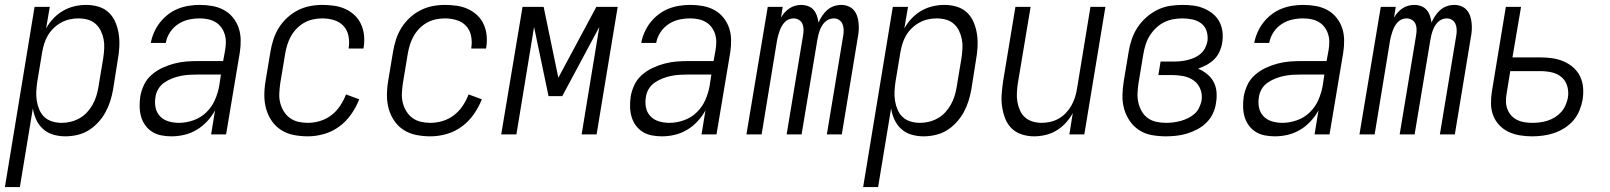

<svg xmlns="http://www.w3.org/2000/svg" viewBox="-45 -548 6565 783"><path d="M-25 215 96 -520H158L143 -432Q155 -454 173 -473Q191 -492 213 -504.5Q235 -517 259 -522.5Q283 -528 306 -528Q333 -528 357.5 -520.5Q382 -513 399.5 -496Q417 -479 426.5 -455.5Q436 -432 439.5 -407Q443 -382 441.5 -355.5Q440 -329 435 -302L416 -182Q412 -159 404.5 -135.5Q397 -112 385 -90Q373 -68 355 -48.5Q337 -29 315.5 -16Q294 -3 269.5 2.5Q245 8 221 8Q196 8 172 1Q148 -6 130.5 -22Q113 -38 103 -59.5Q93 -81 89 -106L36 215ZM207 -47Q225 -47 243.5 -51.5Q262 -56 279 -65.5Q296 -75 309.5 -89.5Q323 -104 332.5 -121Q342 -138 347.5 -155.5Q353 -173 356 -191L376 -311Q379 -331 380 -350.5Q381 -370 377.5 -388Q374 -406 366 -422.5Q358 -439 344.5 -451Q331 -463 312.5 -468Q294 -473 275 -473Q257 -473 239 -469Q221 -465 204.5 -456Q188 -447 174 -433.5Q160 -420 150.5 -404Q141 -388 135.5 -370.5Q130 -353 127 -335L107 -215Q104 -195 103 -175.5Q102 -156 105 -137Q108 -118 115.5 -100.5Q123 -83 136.5 -70.5Q150 -58 168.5 -52.5Q187 -47 207 -47Z M654 8Q633 8 612.5 4Q592 0 575.5 -10.5Q559 -21 547.5 -37Q536 -53 530.5 -72Q525 -91 524.5 -112Q524 -133 527 -154Q531 -178 542 -201.5Q553 -225 573 -242.5Q593 -260 616.5 -271Q640 -282 664.5 -288.5Q689 -295 713 -297Q737 -299 762 -299H865L873 -343Q876 -360 876 -377Q876 -394 871 -409.5Q866 -425 856.5 -437.5Q847 -450 833.5 -458Q820 -466 803.5 -469.5Q787 -473 770 -473Q747 -473 724.5 -468Q702 -463 682 -450Q662 -437 648.5 -416.5Q635 -396 631 -373H570Q574 -395 583.5 -416.5Q593 -438 607.5 -456.5Q622 -475 641 -489.5Q660 -504 681.5 -512.5Q703 -521 725.5 -524.5Q748 -528 770 -528Q796 -528 821 -523.5Q846 -519 867.5 -507.5Q889 -496 904.5 -477Q920 -458 928 -435Q936 -412 936.5 -386Q937 -360 933 -334L877 0H816L832 -98Q819 -74 799.5 -53Q780 -32 756 -18Q732 -4 706 2Q680 8 654 8ZM685 -47Q714 -47 744 -57.5Q774 -68 796.5 -90Q819 -112 831.5 -140.5Q844 -169 849 -198L856 -244H762Q744 -244 727 -243Q710 -242 692.5 -238.5Q675 -235 658 -228.5Q641 -222 625.5 -211.5Q610 -201 600.5 -185Q591 -169 589 -152Q585 -130 589.5 -109Q594 -88 608 -73.5Q622 -59 642.5 -53Q663 -47 685 -47Z M1211 8Q1181 8 1153 2.5Q1125 -3 1102 -17.5Q1079 -32 1063.5 -54.5Q1048 -77 1040.5 -103.5Q1033 -130 1033 -159Q1033 -188 1038 -218L1058 -338Q1062 -362 1070 -387Q1078 -412 1092 -434.5Q1106 -457 1126 -475.5Q1146 -494 1169.5 -506Q1193 -518 1218.5 -523Q1244 -528 1269 -528Q1294 -528 1318 -524.5Q1342 -521 1363 -511.5Q1384 -502 1401 -486Q1418 -470 1427.5 -449Q1437 -428 1439.5 -404Q1442 -380 1438 -355Q1438 -354 1437.5 -352.5Q1437 -351 1437 -350H1377Q1377 -351 1377 -352Q1377 -353 1377 -353Q1381 -378 1376 -402Q1371 -426 1355.5 -442.5Q1340 -459 1317 -466Q1294 -473 1269 -473Q1251 -473 1232 -469Q1213 -465 1196 -455.5Q1179 -446 1165 -431.5Q1151 -417 1141.5 -400Q1132 -383 1126.5 -365Q1121 -347 1118 -329L1098 -209Q1095 -188 1094 -168Q1093 -148 1097.5 -129.5Q1102 -111 1112 -94.5Q1122 -78 1137 -67Q1152 -56 1171 -51.5Q1190 -47 1211 -47Q1235 -47 1260 -54.5Q1285 -62 1306 -78Q1327 -94 1342 -116.5Q1357 -139 1366 -163L1420 -143Q1408 -112 1387.5 -82.5Q1367 -53 1338.5 -32Q1310 -11 1276.5 -1.5Q1243 8 1211 8Z M1711 8Q1681 8 1653 2.5Q1625 -3 1602 -17.5Q1579 -32 1563.5 -54.5Q1548 -77 1540.5 -103.5Q1533 -130 1533 -159Q1533 -188 1538 -218L1558 -338Q1562 -362 1570 -387Q1578 -412 1592 -434.5Q1606 -457 1626 -475.5Q1646 -494 1669.5 -506Q1693 -518 1718.5 -523Q1744 -528 1769 -528Q1794 -528 1818 -524.5Q1842 -521 1863 -511.5Q1884 -502 1901 -486Q1918 -470 1927.5 -449Q1937 -428 1939.5 -404Q1942 -380 1938 -355Q1938 -354 1937.5 -352.5Q1937 -351 1937 -350H1877Q1877 -351 1877 -352Q1877 -353 1877 -353Q1881 -378 1876 -402Q1871 -426 1855.5 -442.5Q1840 -459 1817 -466Q1794 -473 1769 -473Q1751 -473 1732 -469Q1713 -465 1696 -455.5Q1679 -446 1665 -431.5Q1651 -417 1641.5 -400Q1632 -383 1626.5 -365Q1621 -347 1618 -329L1598 -209Q1595 -188 1594 -168Q1593 -148 1597.5 -129.5Q1602 -111 1612 -94.5Q1622 -78 1637 -67Q1652 -56 1671 -51.5Q1690 -47 1711 -47Q1735 -47 1760 -54.5Q1785 -62 1806 -78Q1827 -94 1842 -116.5Q1857 -139 1866 -163L1920 -143Q1908 -112 1887.5 -82.5Q1867 -53 1838.5 -32Q1810 -11 1776.5 -1.5Q1743 8 1711 8Z M1999 0 2086 -520H2172L2232 -231L2387 -520H2474L2388 0H2327L2399 -438L2248 -156H2192L2133 -438L2061 0Z M2654 8Q2633 8 2612.5 4Q2592 0 2575.5 -10.5Q2559 -21 2547.5 -37Q2536 -53 2530.5 -72Q2525 -91 2524.5 -112Q2524 -133 2527 -154Q2531 -178 2542 -201.5Q2553 -225 2573 -242.5Q2593 -260 2616.5 -271Q2640 -282 2664.5 -288.5Q2689 -295 2713 -297Q2737 -299 2762 -299H2865L2873 -343Q2876 -360 2876 -377Q2876 -394 2871 -409.5Q2866 -425 2856.5 -437.5Q2847 -450 2833.5 -458Q2820 -466 2803.5 -469.5Q2787 -473 2770 -473Q2747 -473 2724.5 -468Q2702 -463 2682 -450Q2662 -437 2648.5 -416.5Q2635 -396 2631 -373H2570Q2574 -395 2583.5 -416.5Q2593 -438 2607.5 -456.5Q2622 -475 2641 -489.5Q2660 -504 2681.5 -512.5Q2703 -521 2725.5 -524.5Q2748 -528 2770 -528Q2796 -528 2821 -523.5Q2846 -519 2867.5 -507.5Q2889 -496 2904.5 -477Q2920 -458 2928 -435Q2936 -412 2936.5 -386Q2937 -360 2933 -334L2877 0H2816L2832 -98Q2819 -74 2799.5 -53Q2780 -32 2756 -18Q2732 -4 2706 2Q2680 8 2654 8ZM2685 -47Q2714 -47 2744 -57.5Q2774 -68 2796.5 -90Q2819 -112 2831.5 -140.5Q2844 -169 2849 -198L2856 -244H2762Q2744 -244 2727 -243Q2710 -242 2692.5 -238.5Q2675 -235 2658 -228.5Q2641 -222 2625.5 -211.5Q2610 -201 2600.5 -185Q2591 -169 2589 -152Q2585 -130 2589.5 -109Q2594 -88 2608 -73.5Q2622 -59 2642.5 -53Q2663 -47 2685 -47Z M2999 0 3086 -520H3147L3140 -476Q3146 -487 3155 -497Q3164 -507 3174.5 -514Q3185 -521 3197.5 -524.5Q3210 -528 3222 -528Q3237 -528 3250.5 -523Q3264 -518 3273 -507.5Q3282 -497 3286.5 -483.5Q3291 -470 3293 -456Q3299 -470 3308 -483.5Q3317 -497 3329 -507.5Q3341 -518 3356 -523Q3371 -528 3386 -528Q3401 -528 3414.5 -522.5Q3428 -517 3437 -506.5Q3446 -496 3450.5 -482.5Q3455 -469 3456.5 -454Q3458 -439 3457 -424Q3456 -409 3453 -394L3388 0H3327L3394 -404Q3396 -416 3395.5 -428Q3395 -440 3390.5 -450.5Q3386 -461 3376.5 -467Q3367 -473 3355 -473Q3345 -473 3335.5 -469Q3326 -465 3318.5 -457.5Q3311 -450 3306 -441Q3301 -432 3297.5 -422.5Q3294 -413 3292 -403.5Q3290 -394 3288 -384L3224 0H3163L3230 -404Q3232 -416 3232 -428Q3232 -440 3227.5 -450.5Q3223 -461 3213 -467Q3203 -473 3191 -473Q3181 -473 3171.5 -469Q3162 -465 3155 -457.5Q3148 -450 3143 -441Q3138 -432 3134.5 -422.5Q3131 -413 3128.5 -403.5Q3126 -394 3124 -384L3061 0Z M3475 215 3596 -520H3658L3643 -432Q3655 -454 3673 -473Q3691 -492 3713 -504.5Q3735 -517 3759 -522.5Q3783 -528 3806 -528Q3833 -528 3857.5 -520.5Q3882 -513 3899.5 -496Q3917 -479 3926.5 -455.5Q3936 -432 3939.5 -407Q3943 -382 3941.5 -355.5Q3940 -329 3935 -302L3916 -182Q3912 -159 3904.5 -135.5Q3897 -112 3885 -90Q3873 -68 3855 -48.5Q3837 -29 3815.5 -16Q3794 -3 3769.5 2.5Q3745 8 3721 8Q3696 8 3672 1Q3648 -6 3630.5 -22Q3613 -38 3603 -59.5Q3593 -81 3589 -106L3536 215ZM3707 -47Q3725 -47 3743.5 -51.5Q3762 -56 3779 -65.5Q3796 -75 3809.5 -89.5Q3823 -104 3832.5 -121Q3842 -138 3847.5 -155.5Q3853 -173 3856 -191L3876 -311Q3879 -331 3880 -350.5Q3881 -370 3877.5 -388Q3874 -406 3866 -422.5Q3858 -439 3844.5 -451Q3831 -463 3812.5 -468Q3794 -473 3775 -473Q3757 -473 3739 -469Q3721 -465 3704.5 -456Q3688 -447 3674 -433.5Q3660 -420 3650.5 -404Q3641 -388 3635.5 -370.5Q3630 -353 3627 -335L3607 -215Q3604 -195 3603 -175.5Q3602 -156 3605 -137Q3608 -118 3615.5 -100.5Q3623 -83 3636.5 -70.5Q3650 -58 3668.5 -52.5Q3687 -47 3707 -47Z M4172 8Q4146 8 4121.5 0Q4097 -8 4080 -25Q4063 -42 4054 -65.5Q4045 -89 4041.5 -114Q4038 -139 4040 -165Q4042 -191 4046 -218L4096 -520H4158L4106 -209Q4103 -189 4102 -170Q4101 -151 4104 -133Q4107 -115 4114.5 -98Q4122 -81 4135 -69.5Q4148 -58 4166 -52.5Q4184 -47 4203 -47Q4220 -47 4238 -51Q4256 -55 4272 -64Q4288 -73 4301.5 -87Q4315 -101 4324 -117Q4333 -133 4338.5 -150Q4344 -167 4347 -185L4402 -520H4463L4377 0H4316L4330 -87Q4318 -65 4301 -46.5Q4284 -28 4263 -15.5Q4242 -3 4218.5 2.5Q4195 8 4172 8Z M4710 8Q4681 8 4652.5 3Q4624 -2 4601 -17Q4578 -32 4562.5 -54.5Q4547 -77 4539.5 -103.5Q4532 -130 4532.5 -159Q4533 -188 4538 -218L4558 -338Q4562 -363 4570.5 -388Q4579 -413 4594 -436Q4609 -459 4630 -477.5Q4651 -496 4675.5 -508Q4700 -520 4726 -524Q4752 -528 4778 -528Q4801 -528 4823 -525Q4845 -522 4865 -513.5Q4885 -505 4901.5 -491.5Q4918 -478 4928 -459Q4938 -440 4940.5 -417.5Q4943 -395 4939 -372Q4936 -354 4928 -336.5Q4920 -319 4906 -305.5Q4892 -292 4875 -283Q4858 -274 4841 -268Q4860 -260 4877 -246.5Q4894 -233 4904 -214.5Q4914 -196 4916 -173.5Q4918 -151 4914 -128Q4911 -106 4901.5 -85.5Q4892 -65 4875.5 -48.5Q4859 -32 4838.5 -21Q4818 -10 4796.5 -3.5Q4775 3 4753 5.5Q4731 8 4710 8ZM4711 -47Q4726 -47 4741 -49Q4756 -51 4770.5 -55Q4785 -59 4799.5 -66Q4814 -73 4826 -83.5Q4838 -94 4845 -108.5Q4852 -123 4855 -137Q4859 -162 4850.5 -184Q4842 -206 4823.5 -219.5Q4805 -233 4781.5 -237.5Q4758 -242 4734 -242H4679L4688 -297H4743Q4757 -297 4771 -298.5Q4785 -300 4799 -303.5Q4813 -307 4826.5 -313Q4840 -319 4851.5 -329Q4863 -339 4869.5 -352Q4876 -365 4879 -379Q4882 -400 4876 -420Q4870 -440 4854.5 -452Q4839 -464 4819 -468.5Q4799 -473 4777 -473Q4759 -473 4739.5 -469.5Q4720 -466 4702 -457Q4684 -448 4669 -433.5Q4654 -419 4643.5 -402Q4633 -385 4627 -366Q4621 -347 4618 -329L4598 -209Q4595 -188 4594 -168Q4593 -148 4597.5 -129Q4602 -110 4611.5 -93.5Q4621 -77 4636.5 -66Q4652 -55 4671.5 -51Q4691 -47 4711 -47Z M5154 8Q5133 8 5112.5 4Q5092 0 5075.5 -10.5Q5059 -21 5047.5 -37Q5036 -53 5030.5 -72Q5025 -91 5024.5 -112Q5024 -133 5027 -154Q5031 -178 5042 -201.5Q5053 -225 5073 -242.5Q5093 -260 5116.5 -271Q5140 -282 5164.5 -288.5Q5189 -295 5213 -297Q5237 -299 5262 -299H5365L5373 -343Q5376 -360 5376 -377Q5376 -394 5371 -409.5Q5366 -425 5356.5 -437.5Q5347 -450 5333.5 -458Q5320 -466 5303.5 -469.5Q5287 -473 5270 -473Q5247 -473 5224.5 -468Q5202 -463 5182 -450Q5162 -437 5148.5 -416.5Q5135 -396 5131 -373H5070Q5074 -395 5083.5 -416.5Q5093 -438 5107.5 -456.5Q5122 -475 5141 -489.5Q5160 -504 5181.5 -512.5Q5203 -521 5225.5 -524.5Q5248 -528 5270 -528Q5296 -528 5321 -523.5Q5346 -519 5367.5 -507.5Q5389 -496 5404.5 -477Q5420 -458 5428 -435Q5436 -412 5436.5 -386Q5437 -360 5433 -334L5377 0H5316L5332 -98Q5319 -74 5299.5 -53Q5280 -32 5256 -18Q5232 -4 5206 2Q5180 8 5154 8ZM5185 -47Q5214 -47 5244 -57.5Q5274 -68 5296.5 -90Q5319 -112 5331.5 -140.5Q5344 -169 5349 -198L5356 -244H5262Q5244 -244 5227 -243Q5210 -242 5192.5 -238.5Q5175 -235 5158 -228.5Q5141 -222 5125.5 -211.5Q5110 -201 5100.5 -185Q5091 -169 5089 -152Q5085 -130 5089.5 -109Q5094 -88 5108 -73.5Q5122 -59 5142.5 -53Q5163 -47 5185 -47Z M5499 0 5586 -520H5647L5640 -476Q5646 -487 5655 -497Q5664 -507 5674.5 -514Q5685 -521 5697.5 -524.5Q5710 -528 5722 -528Q5737 -528 5750.5 -523Q5764 -518 5773 -507.5Q5782 -497 5786.5 -483.5Q5791 -470 5793 -456Q5799 -470 5808 -483.5Q5817 -497 5829 -507.5Q5841 -518 5856 -523Q5871 -528 5886 -528Q5901 -528 5914.5 -522.5Q5928 -517 5937 -506.5Q5946 -496 5950.5 -482.5Q5955 -469 5956.5 -454Q5958 -439 5957 -424Q5956 -409 5953 -394L5888 0H5827L5894 -404Q5896 -416 5895.5 -428Q5895 -440 5890.5 -450.5Q5886 -461 5876.5 -467Q5867 -473 5855 -473Q5845 -473 5835.5 -469Q5826 -465 5818.5 -457.5Q5811 -450 5806 -441Q5801 -432 5797.5 -422.5Q5794 -413 5792 -403.5Q5790 -394 5788 -384L5724 0H5663L5730 -404Q5732 -416 5732 -428Q5732 -440 5727.5 -450.5Q5723 -461 5713 -467Q5703 -473 5691 -473Q5681 -473 5671.5 -469Q5662 -465 5655 -457.5Q5648 -450 5643 -441Q5638 -432 5634.5 -422.5Q5631 -413 5628.5 -403.5Q5626 -394 5624 -384L5561 0Z M6203 8Q6178 8 6153.5 4Q6129 0 6107.5 -10Q6086 -20 6069.5 -37.5Q6053 -55 6044.5 -77Q6036 -99 6035.5 -124Q6035 -149 6039 -174L6096 -520H6158L6123 -314H6236Q6261 -314 6285.5 -310.5Q6310 -307 6332 -297.5Q6354 -288 6371.5 -272.5Q6389 -257 6399 -236Q6409 -215 6411 -190.5Q6413 -166 6409 -141Q6405 -119 6396 -97Q6387 -75 6371.5 -57Q6356 -39 6335.5 -26Q6315 -13 6293 -5.5Q6271 2 6248 5Q6225 8 6203 8ZM6204 -47Q6219 -47 6235 -49Q6251 -51 6266.5 -56Q6282 -61 6296.5 -70Q6311 -79 6322 -91.5Q6333 -104 6339.5 -119Q6346 -134 6349 -149Q6353 -174 6346.5 -196.5Q6340 -219 6323 -233.5Q6306 -248 6283 -253Q6260 -258 6236 -258H6114L6099 -165Q6096 -149 6096.5 -133Q6097 -117 6102.5 -102.5Q6108 -88 6118 -77Q6128 -66 6142 -59Q6156 -52 6172 -49.5Q6188 -47 6204 -47Z"/></svg>

Font: Iosevka SS04 Light
Style: Italic
Weight: 300
Italic angle: -9°
Monospace: yes
Designer: Belleve Invis
Foundry: Belleve Invis
Version: Version 19.0.0; ttfautohint (v1.8.4)